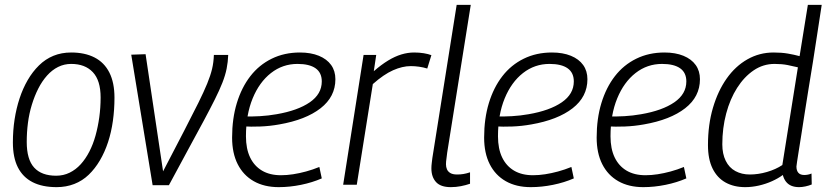

<svg xmlns="http://www.w3.org/2000/svg" viewBox="-20 -760 3403 790"><path d="M213 10Q154 10 114 -10.5Q74 -31 53.5 -71.5Q33 -112 33 -174Q33 -223 40 -268.5Q47 -314 60.5 -355Q74 -396 94 -430.5Q114 -465 140.5 -491Q167 -517 200 -530.5Q233 -544 273 -544Q329 -544 369 -523.5Q409 -503 430 -461.5Q451 -420 451 -358Q451 -309 444.5 -262.5Q438 -216 424.5 -175Q411 -134 391 -100Q371 -66 345 -41Q319 -16 285.5 -3Q252 10 213 10ZM211 -37Q241 -37 266.5 -49.5Q292 -62 312 -84Q332 -106 347.5 -136Q363 -166 373 -202Q383 -238 388.5 -277.5Q394 -317 394 -359Q394 -429 362 -463Q330 -497 273 -497Q244 -497 219 -484.5Q194 -472 173.5 -449Q153 -426 137.5 -395.5Q122 -365 111 -329Q100 -293 95 -254.5Q90 -216 90 -176Q90 -104 120.5 -70.5Q151 -37 211 -37Z M675 2H608L520 -535L579 -537L651 -55Q702 -153 737.5 -221.5Q773 -290 796 -336.5Q819 -383 832.5 -416Q846 -449 852.5 -476Q859 -503 860 -534H919Q918 -505 912.5 -477.5Q907 -450 895 -419.5Q883 -389 864 -351Q845 -313 818.5 -263.5Q792 -214 756.5 -149Q721 -84 675 2Z M984 -281Q1015 -280 1049.5 -282Q1084 -284 1118 -290Q1205 -305 1254.5 -339Q1304 -373 1304 -425Q1304 -461 1278.5 -479Q1253 -497 1204 -497Q1143 -497 1095 -459.5Q1047 -422 1019.5 -355Q992 -288 992 -199Q992 -148 1009 -112.5Q1026 -77 1058 -58Q1090 -39 1136 -39Q1160 -39 1186 -43Q1212 -47 1239.5 -54.5Q1267 -62 1294 -73L1304 -26Q1265 -9 1218.5 0.5Q1172 10 1127 10Q1067 10 1024 -14.5Q981 -39 958 -84.5Q935 -130 935 -194Q935 -272 954.5 -336Q974 -400 1010 -446.5Q1046 -493 1098 -518.5Q1150 -544 1214 -544Q1259 -544 1292 -530.5Q1325 -517 1342.5 -492.5Q1360 -468 1360 -434Q1360 -362 1299 -314.5Q1238 -267 1129 -248Q1090 -241 1051 -239.5Q1012 -238 979 -240Z M1528 -534 1518 -467Q1549 -494 1577 -511Q1605 -528 1631.5 -536Q1658 -544 1684 -544Q1705 -544 1723.5 -541Q1742 -538 1755 -533L1738 -478Q1722 -483 1704.5 -485.5Q1687 -488 1670 -488Q1636 -488 1597.5 -471Q1559 -454 1514 -414L1448 0H1392L1476 -534Z M1859 -740H1917L1820 -132Q1819 -120 1817 -107.5Q1815 -95 1815 -84Q1815 -73 1819 -63.5Q1823 -54 1833 -48Q1843 -42 1861 -42Q1874 -42 1886.5 -44Q1899 -46 1914 -51V-4Q1897 2 1876.5 6Q1856 10 1835 10Q1793 10 1774 -11Q1755 -32 1755 -67Q1755 -78 1756.5 -89.5Q1758 -101 1759 -110Z M2021 -281Q2052 -280 2086.5 -282Q2121 -284 2155 -290Q2242 -305 2291.5 -339Q2341 -373 2341 -425Q2341 -461 2315.5 -479Q2290 -497 2241 -497Q2180 -497 2132 -459.5Q2084 -422 2056.5 -355Q2029 -288 2029 -199Q2029 -148 2046 -112.5Q2063 -77 2095 -58Q2127 -39 2173 -39Q2197 -39 2223 -43Q2249 -47 2276.5 -54.5Q2304 -62 2331 -73L2341 -26Q2302 -9 2255.5 0.5Q2209 10 2164 10Q2104 10 2061 -14.5Q2018 -39 1995 -84.5Q1972 -130 1972 -194Q1972 -272 1991.5 -336Q2011 -400 2047 -446.5Q2083 -493 2135 -518.5Q2187 -544 2251 -544Q2296 -544 2329 -530.5Q2362 -517 2379.5 -492.5Q2397 -468 2397 -434Q2397 -362 2336 -314.5Q2275 -267 2166 -248Q2127 -241 2088 -239.5Q2049 -238 2016 -240Z M2484 -281Q2515 -280 2549.5 -282Q2584 -284 2618 -290Q2705 -305 2754.5 -339Q2804 -373 2804 -425Q2804 -461 2778.5 -479Q2753 -497 2704 -497Q2643 -497 2595 -459.5Q2547 -422 2519.5 -355Q2492 -288 2492 -199Q2492 -148 2509 -112.5Q2526 -77 2558 -58Q2590 -39 2636 -39Q2660 -39 2686 -43Q2712 -47 2739.5 -54.5Q2767 -62 2794 -73L2804 -26Q2765 -9 2718.5 0.5Q2672 10 2627 10Q2567 10 2524 -14.5Q2481 -39 2458 -84.5Q2435 -130 2435 -194Q2435 -272 2454.5 -336Q2474 -400 2510 -446.5Q2546 -493 2598 -518.5Q2650 -544 2714 -544Q2759 -544 2792 -530.5Q2825 -517 2842.5 -492.5Q2860 -468 2860 -434Q2860 -362 2799 -314.5Q2738 -267 2629 -248Q2590 -241 2551 -239.5Q2512 -238 2479 -240Z M3268 10Q3250 10 3236.5 4.5Q3223 -1 3214 -12.5Q3205 -24 3201 -40Q3182 -26 3156.5 -14.5Q3131 -3 3102.5 3.5Q3074 10 3046 10Q3000 10 2965.5 -9Q2931 -28 2912 -66.5Q2893 -105 2893 -163Q2893 -247 2913.5 -316.5Q2934 -386 2970 -437Q3006 -488 3055.5 -516Q3105 -544 3163 -544Q3196 -544 3222 -539.5Q3248 -535 3270 -529L3304 -740H3361Q3352 -682 3343 -622.5Q3334 -563 3325 -506Q3316 -449 3307 -395.5Q3298 -342 3291 -295Q3284 -248 3277.5 -208Q3271 -168 3266.5 -139Q3262 -110 3259.5 -94Q3257 -78 3257 -75Q3257 -58 3265 -49Q3273 -40 3289 -40Q3297 -40 3304.5 -41.5Q3312 -43 3319 -46L3320 -1Q3308 4 3294 7Q3280 10 3268 10ZM3065 -42Q3100 -42 3136 -52.5Q3172 -63 3199 -81L3263 -483Q3243 -488 3220 -492.5Q3197 -497 3167 -497Q3120 -497 3081 -470.5Q3042 -444 3013 -398.5Q2984 -353 2968 -293Q2952 -233 2952 -166Q2952 -127 2966 -98.5Q2980 -70 3006 -56Q3032 -42 3065 -42Z"/></svg>

Font: Georama ExtraCondensed Thin Light
Style: Italic
Weight: 300
Italic angle: -9°
Version: Version 1.001